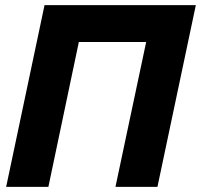

<svg xmlns="http://www.w3.org/2000/svg" viewBox="-20 -730 785 750"><path d="M4 0 154 -710H745L595 0H431L551 -566H288L169 0Z"/></svg>

Font: Raleway ExtraBold
Style: Italic
Weight: 800
Italic angle: -12°
Designer: Matt McInerney, Pablo Impallari, Rodrigo Fuenzalida
Foundry: Matt McInerney, Pablo Impallari, Rodrigo Fuenzalida
Version: Version 4.026